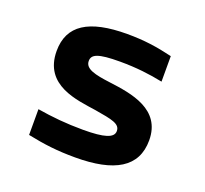

<svg xmlns="http://www.w3.org/2000/svg" viewBox="-96 -622 792 743"><g transform="rotate(20 300.0 -250.0)"><path d="M293 -190C365 -178 399 -172 399 -142C399 -114 362 -102 274 -102C205 -102 145 -108 85 -118V-12C153 2 208 9 282 9C443 9 529 -40 529 -151C529 -279 403 -298 309 -310C247 -318 204 -327 204 -360C204 -387 228 -399 319 -399C386 -399 443 -392 496 -381V-486C433 -501 379 -509 309 -509C151 -509 74 -460 74 -354C74 -212 215 -202 293 -190Z"/></g></svg>

Font: LT Wave Mono Bold
Style: Regular
Weight: 700
Designer: Daniel Lyons
Version: Version 2.5 (Glyphs App)